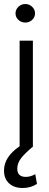

<svg xmlns="http://www.w3.org/2000/svg" viewBox="-25 -734 247 961"><path d="M-4.9 119.1Q-4.9 51.3 73.2 -2V-530.3H139.6V0Q101.6 31.2 81.5 56.6Q61.5 82 61.5 110.4Q61.5 151.4 104.5 151.4Q127.9 151.4 151.4 137.7L160.2 186.5Q128.4 207 88.9 207Q46.4 207 20.8 184.1Q-4.9 161.1 -4.9 119.1ZM52.7 -667Q52.7 -686 67.1 -700Q81.5 -713.9 101.6 -713.9Q121.6 -713.9 136 -700Q150.4 -686 150.4 -667Q150.4 -647.9 136 -634.5Q121.6 -621.1 101.6 -621.1Q81.5 -621.1 67.1 -634.5Q52.7 -647.9 52.7 -667Z"/></svg>

Font: Pretendard Light
Style: Regular
Weight: 300
Designer: Base glyphs from Inter by Rasmus Andersson; Hangeul glyphs from Noto Sans CJK(Source Han Sans) by Jang Soo-young and Kan
Foundry: Kil Hyung-jin
Version: Version 1.309